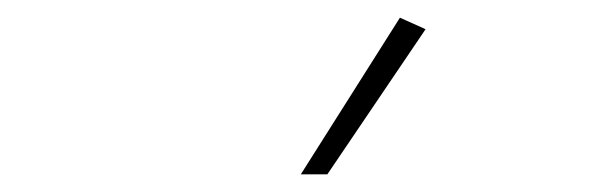

<svg xmlns="http://www.w3.org/2000/svg" viewBox="-20 -770 683 217"><path d="M320 -573 432 -750 461 -737 350 -573Z"/></svg>

Font: Livvic Thin
Style: Regular
Weight: 250
Designer: Jacques Le Bailly, Baron von Fonthausen
Version: Version 1.001; ttfautohint (v1.8.2)